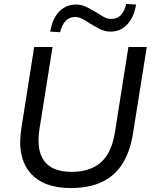

<svg xmlns="http://www.w3.org/2000/svg" viewBox="-20 -943 770 972"><path d="M337 9Q270 9 218.5 -10Q167 -29 133.5 -67.5Q100 -106 88 -164Q76 -222 89 -299L153 -705H246L180 -291Q163 -183 204 -128Q245 -73 342 -73Q437 -73 491 -121Q545 -169 562 -274L630 -705H723L654 -272Q640 -179 601.5 -116.5Q563 -54 497.5 -22.5Q432 9 337 9ZM284 -780 234 -783Q242 -828 260 -858.5Q278 -889 304.5 -904.5Q331 -920 364 -920Q393 -920 419 -907Q445 -894 468 -880Q488 -867 506 -857Q524 -847 543 -847Q573 -847 591.5 -866.5Q610 -886 619 -923L669 -920Q658 -855 624 -819Q590 -783 540 -783Q510 -783 484.5 -796.5Q459 -810 436 -824Q417 -837 398 -847Q379 -857 361 -857Q331 -857 312.5 -837.5Q294 -818 284 -780Z"/></svg>

Font: Nunito Sans 12pt Medium
Style: Italic
Weight: 500
Italic angle: -9°
Designer: Vernon Adams
Foundry: Vernon Adams
Version: Version 3.101;gftools[0.9.27]